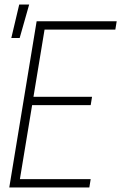

<svg xmlns="http://www.w3.org/2000/svg" viewBox="-20 -829 540 849"><path d="M21 0 142 -735H496L490 -698H177L128 -401H387L381 -364H122L68 -37H381L375 0ZM30 -661 65 -809H109L67 -661Z"/></svg>

Font: Iosevka Curly Extralight
Style: Italic
Weight: 200
Italic angle: -9°
Monospace: yes
Designer: Belleve Invis
Foundry: Belleve Invis
Version: Version 22.1.2; ttfautohint (v1.8.4)